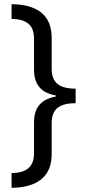

<svg xmlns="http://www.w3.org/2000/svg" viewBox="-20 -735 413 914"><path d="M35 89V159C156 158 226 106 226 0V-149C226 -217 263 -243 340 -244V-313C261 -313 226 -342 226 -408V-556C226 -663 157 -714 35 -715V-645C104 -644 142 -618 142 -551V-404C142 -334 174 -293 245 -281V-275C174 -262 142 -222 142 -152V-5C142 60 105 88 35 89Z"/></svg>

Font: Noto Sans Lao Looped SemiCondensed
Style: Regular
Weight: 400
Width: 4
Designer: Mark Frömberg, Ben Mitchell
Foundry: The Fontpad Ltd
Version: Version 1.003